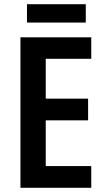

<svg xmlns="http://www.w3.org/2000/svg" viewBox="-20 -891 503 911"><path d="M413 0H77V-714H413V-612H197V-423H398V-320H197V-103H413ZM387 -871V-784H108V-871Z"/></svg>

Font: Noto Sans Kannada Condensed SemiBold
Style: Regular
Weight: 600
Width: 3
Designer: Jelle Bosma - Monotype Design Team
Foundry: Monotype Imaging Inc.
Version: Version 2.005; ttfautohint (v1.8.4.7-5d5b)